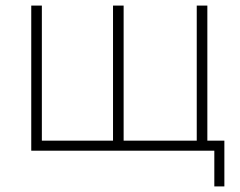

<svg xmlns="http://www.w3.org/2000/svg" viewBox="-20 -540 861 688"><path d="M748 128H784V-36H723V-520H685V-36H423V-520H385V-36H130V-520H92V0H748Z"/></svg>

Font: Fixel Text ExtraLight
Style: Regular
Weight: 200
Width: 4
Designer: AlfaBravo + MacPaw
Foundry: Kyrylo Tkachov, Marchela Mozhyna, Serhii Makarenko, Maria Weinstein, Zakhar Kryvoshyya
Version: Version 1.211